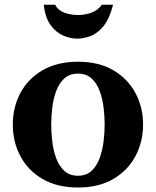

<svg xmlns="http://www.w3.org/2000/svg" viewBox="-20 -802 676 832"><path d="M318 10.5Q227.5 10.5 164.2 -26.5Q101 -63.5 68.2 -125.5Q35.5 -187.5 35.5 -262Q35.5 -337 68.2 -398.8Q101 -460.5 164.2 -497.5Q227.5 -534.5 318 -534.5Q408.5 -534.5 471.2 -497.5Q534 -460.5 567 -398.8Q600 -337 600 -262Q600 -187.5 567 -125.5Q534 -63.5 471.2 -26.5Q408.5 10.5 318 10.5ZM318 -40.5Q354 -40.5 376.8 -61.8Q399.5 -83 411.8 -117Q424 -151 428.8 -189.2Q433.5 -227.5 433.5 -262Q433.5 -296 429 -334.5Q424.5 -373 412.2 -406.8Q400 -440.5 377.2 -461.8Q354.5 -483 318 -483Q281.5 -483 258.5 -461.8Q235.5 -440.5 223.2 -406.8Q211 -373 206.5 -334.5Q202 -296 202 -262Q202 -227.5 206.5 -189.2Q211 -151 223.2 -117Q235.5 -83 258.5 -61.8Q281.5 -40.5 318 -40.5ZM314.5 -634.5Q284 -634.5 252.5 -648.5Q221 -662.5 198.2 -694.8Q175.5 -727 169.5 -781.5H219Q230.5 -758 258 -747.5Q285.5 -737 318 -737Q349.5 -737 377.2 -747.5Q405 -758 421 -781.5H470Q453 -716 425 -684.5Q397 -653 367.2 -643.8Q337.5 -634.5 314.5 -634.5Z"/></svg>

Font: Libre Caslon Text
Style: Regular
Weight: 400
Designer: Pablo Impallari, Rodrigo Fuenzalida, Katja Schimmel
Foundry: Pablo Impallari, Rodrigo Fuenzalida
Version: Version 2.000